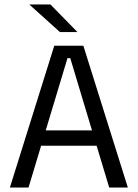

<svg xmlns="http://www.w3.org/2000/svg" viewBox="-20 -845 620 865"><path d="M24.5 0 224.5 -639H355.5L556 0H472L296.5 -583H284L108.5 0ZM144.5 -188.5V-257.5H435.5V-188.5ZM207 -825 328 -701.5V-700.5H250L113.5 -823.5V-825Z"/></svg>

Font: Anek Gurmukhi Medium
Style: Regular
Weight: 400
Version: Version 1.003